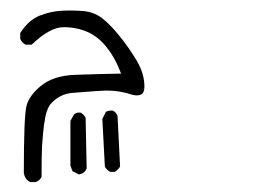

<svg xmlns="http://www.w3.org/2000/svg" viewBox="-20 -28 540 370"><path d="M41 58.1Q76.2 24.4 102.5 24.4Q127.9 24.4 148.9 33.7Q168.9 42.5 185.1 62.5Q201.2 82.5 210.9 107.9L213.4 113.8Q166 114.7 124.8 116.2Q83.5 117.7 59.8 136.7Q36.1 155.8 31 176.3Q25.9 196.8 25.9 306.2L27.8 312Q30.8 319.3 38.1 322.8H48.8Q57.1 319.8 60.1 312.5Q60.1 272.9 61 253.9Q63 225.6 64.7 213.6Q66.4 201.7 67.9 194.3Q71.8 179.7 77.1 172.9Q94.7 152.8 120.1 150.9Q175.3 146.5 185.5 146.5Q211.4 146.5 235.4 154.8Q240.2 155.8 243.7 155.8Q251 155.8 254.6 152.1Q258.3 148.4 258.3 138.7Q258.3 113.8 243.2 88.4Q228 63 210 41Q192.4 19 175.8 6.3Q159.7 -5.4 139.6 -6.8Q119.1 -8.3 98.6 -7.3Q78.1 -6.3 55.7 2.4Q34.7 11.2 19 35.6V46.9Q22 54.2 29.3 58.1ZM135.3 189Q134.3 189 133.1 189Q131.8 189 129.9 189Q126 189.9 122.6 192.4L115.7 205.1V291L119.6 301.8L131.8 308.1L136.7 307.1Q143.6 304.2 147 296.9L145 199.2Q142.1 192.9 135.3 189ZM201.2 303.2Q207.5 299.3 211.4 293L206.5 195.3Q203.6 188 197.3 185.1Q195.8 185.1 194.8 185.1Q188.5 185.1 184.1 187.5L177.2 201.2L182.1 293Q185.1 299.3 192.4 303.2Z"/></svg>

Font: Bakudai
Style: Light
Weight: 300
Version: Version 1.48